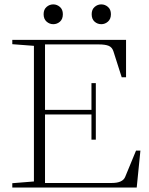

<svg xmlns="http://www.w3.org/2000/svg" viewBox="-20 -842 668 862"><path d="M391.6 -778.3Q391.6 -799.3 404.8 -810.8Q418 -822.3 434.6 -822.3Q451.7 -822.3 464.8 -810.8Q478 -799.3 478 -778.3Q478 -756.8 464.8 -745.1Q451.7 -733.4 434.6 -733.4Q417.5 -733.4 404.5 -744.9Q391.6 -756.3 391.6 -778.3ZM175.8 -778.3Q175.8 -799.3 189 -810.8Q202.1 -822.3 219.2 -822.3Q235.8 -822.3 249 -810.8Q262.2 -799.3 262.2 -778.3Q262.2 -756.3 249.3 -744.9Q236.3 -733.4 219.2 -733.4Q202.1 -733.4 189 -745.1Q175.8 -756.8 175.8 -778.3ZM35.2 0V-19.5L132.3 -27.3V-636.2L35.2 -643.6V-663.1H545.9V-495.1H526.4L489.3 -611.3Q483.4 -629.9 468 -636.2Q452.6 -642.6 423.3 -642.6H182.1V-348.6H390.6V-468.8H410.2V-214.8H390.6V-328.1H182.1V-20.5H481.9Q530.8 -20.5 542 -47.9L590.8 -166H610.4L593.8 0Z"/></svg>

Font: Elstob ExtraLight
Style: Regular
Weight: 200
Designer: Peter S. Baker
Version: Version 1.015